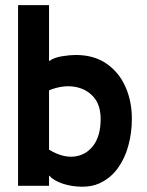

<svg xmlns="http://www.w3.org/2000/svg" viewBox="-20 -720 571 744"><path d="M491 -259Q491 -206 477.5 -156Q464 -106 436 -67.5Q408 -29 364 -9Q335 4 296 3.5Q257 3 222.5 -8.5Q188 -20 170 -40V0H50V-700H170V-483Q189 -497 220 -502Q251 -507 273 -507Q344 -507 392.5 -473.5Q441 -440 466 -384Q491 -328 491 -259ZM370 -259Q370 -314 341.5 -345.5Q313 -377 267.5 -384Q222 -391 170 -370V-140Q223 -108 268.5 -113.5Q314 -119 342 -156.5Q370 -194 370 -259Z"/></svg>

Font: Kulim Park
Style: Bold
Weight: 700
Designer: Noponies / Dale Sattler
Foundry: Noponies
Version: Version 1.000; ttfautohint (v1.8.3)